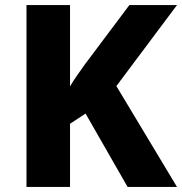

<svg xmlns="http://www.w3.org/2000/svg" viewBox="-20 -734 715 754"><path d="M675 0H481L316 -288L255 -248V0H84V-714H255V-395Q268 -417 283.5 -439Q299 -461 314 -482L488 -714H675L437 -396Z"/></svg>

Font: Noto Sans Gujarati ExtraBold
Style: Regular
Weight: 800
Designer: Jelle Bosma - Monotype Design Team, Universal Thirst
Foundry: Monotype Imaging Inc.
Version: Version 2.106; ttfautohint (v1.8.4.7-5d5b)